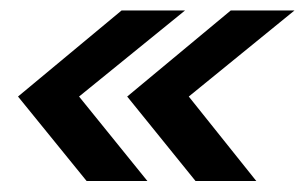

<svg xmlns="http://www.w3.org/2000/svg" viewBox="-20 -462 568 357"><path d="M324 -442.5 127 -282.5 254 -125.5H141L13.5 -282.5L206 -442.5ZM527.5 -442.5 331 -282.5 456.5 -125.5H343.5L216.5 -282.5L409 -442.5Z"/></svg>

Font: Epilogue Black
Style: Italic
Weight: 900
Italic angle: -12°
Designer: Tyler Finck
Foundry: Etcetera Type Co
Version: Version 2.111